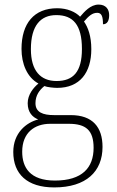

<svg xmlns="http://www.w3.org/2000/svg" viewBox="-20 -579 513 839"><path d="M217 240C357 240 428 170 428 63C428 -23 385 -76 289 -76H216C168 -76 135 -88 135 -128C135 -163 153 -186 174 -203C185 -198 215 -195 230 -195C329 -195 379 -262 379 -364C379 -421 365 -459 347 -485C368 -509 383 -523 405 -523C424 -523 430 -507 430 -473C449 -473 457 -489 457 -513C457 -538 443 -559 411 -559C375 -559 348 -527 330 -506C310 -527 274 -543 230 -543C129 -543 74 -477 74 -365C74 -301 98 -241 148 -214C127 -197 101 -166 101 -128C101 -88 122 -67 147 -57C95 -44 38 2 38 85C38 181 98 240 217 240ZM227 -225C157 -225 115 -270 115 -364C115 -468 158 -513 226 -513C299 -513 338 -471 338 -365C338 -265 300 -225 227 -225ZM220 210C111 210 77 153 77 84C77 1 131 -38 199 -38H281C355 -38 389 -10 389 67C389 154 339 210 220 210Z"/></svg>

Font: Noto Serif Bengali SemiCondensed ExtraLight
Style: Regular
Weight: 200
Width: 4
Designer: Juan Bruce, Universal Thirst, Indian Type Foundry and the Monotype Design Team.
Foundry: Monotype Imaging Inc.
Version: Version 2.003